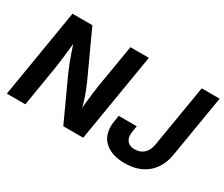

<svg xmlns="http://www.w3.org/2000/svg" viewBox="-121 -1044 1594 1369"><g transform="rotate(30 676.0 -359.5)"><path d="M19.5 0 140.1 -727.5H303.7L473.1 -358.9Q484.9 -333 497.3 -300.8Q509.8 -268.6 522.2 -228.3Q534.7 -188 545.4 -138.7L530.8 -134.3Q534.2 -174.3 538.8 -219.5Q543.5 -264.6 548.8 -306.4Q554.2 -348.1 558.6 -377L617.2 -727.5H769L648.4 0H484.4L330.6 -334.5Q314.9 -369.1 301.3 -404.1Q287.6 -439 272.9 -482.2Q258.3 -525.4 238.3 -584.5L256.8 -586.4Q251 -531.7 245.6 -483.4Q240.2 -435.1 235.6 -397.2Q231 -359.4 227.1 -334.5L171.9 0ZM994.1 9.8Q893.6 9.8 835.7 -36.9Q777.8 -83.5 777.8 -170.9Q777.8 -178.2 778.6 -187.7Q779.3 -197.3 782 -214.6Q784.7 -231.9 789.6 -261.7H938Q933.6 -234.4 931.4 -220.2Q929.2 -206.1 928.7 -199.7Q928.2 -193.4 928.2 -189Q928.2 -150.9 949 -131.1Q969.7 -111.3 1007.3 -111.3Q1050.3 -111.3 1080.3 -137.7Q1110.4 -164.1 1119.1 -217.3L1204.1 -727.5H1351.6L1267.1 -218.8Q1249 -109.4 1178 -49.8Q1106.9 9.8 994.1 9.8Z"/></g></svg>

Font: Inter 16pt
Style: Bold Italic
Weight: 700
Italic angle: -9.3988°
Version: Version 4.001;git-66647c0bb